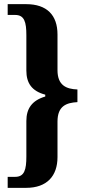

<svg xmlns="http://www.w3.org/2000/svg" viewBox="-20 -780 409 925"><path d="M17 125H106C206 125 257 68 257 -23V-194C257 -270 300 -285 353 -288V-349C300 -351 257 -368 257 -442V-614C257 -707 206 -760 106 -760H17V-708H53C98 -708 107 -673 107 -610V-440C107 -380 133 -341 198 -324V-315C134 -296 107 -257 107 -197V-26C107 37 98 72 53 72H17Z"/></svg>

Font: Noto Serif Armenian ExtraCondensed ExtraBold
Style: Regular
Weight: 800
Width: 2
Designer: Monotype Design Team
Foundry: Monotype Imaging Inc.
Version: Version 2.008